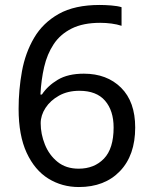

<svg xmlns="http://www.w3.org/2000/svg" viewBox="-20 -744 612 774"><path d="M55 -305Q55 -382 68.5 -456.5Q82 -531 117.5 -591.5Q153 -652 217 -688Q281 -724 382 -724Q403 -724 428.5 -722Q454 -720 470 -715V-640Q452 -646 429.5 -649Q407 -652 384 -652Q315 -652 269 -629Q223 -606 196.5 -566Q170 -526 158 -474Q146 -422 143 -363H149Q172 -398 213 -422.5Q254 -447 318 -447Q411 -447 468 -390.5Q525 -334 525 -230Q525 -118 463.5 -54Q402 10 298 10Q230 10 175 -24Q120 -58 87.5 -128Q55 -198 55 -305ZM297 -64Q360 -64 399 -104.5Q438 -145 438 -230Q438 -298 403.5 -338Q369 -378 300 -378Q253 -378 218 -358.5Q183 -339 163.5 -309Q144 -279 144 -247Q144 -204 161 -161.5Q178 -119 212 -91.5Q246 -64 297 -64Z"/></svg>

Font: Noto Sans Linear A
Style: Regular
Weight: 400
Designer: Monotype Design Team
Foundry: Monotype Imaging Inc.
Version: Version 2.002; ttfautohint (v1.8.4.7-5d5b)